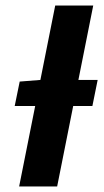

<svg xmlns="http://www.w3.org/2000/svg" viewBox="-20 -672 376 692"><path d="M33 -290 51 -378 127 -384H332L313 -290ZM49 0 179 -652H316L186 0Z"/></svg>

Font: Source Sans 3
Style: Bold Italic
Weight: 700
Italic angle: -11°
Designer: Paul D. Hunt
Foundry: Adobe
Version: Version 3.052;hotconv 1.1.0;makeotfexe 2.6.0